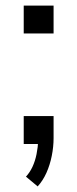

<svg xmlns="http://www.w3.org/2000/svg" viewBox="-20 -516 277 688"><path d="M115 152 73 117Q87 102 96.5 81.5Q106 61 111 36Q116 11 117 -14L127 0H65V-100H172V-21Q172 10 165.5 42.5Q159 75 146.5 103Q134 131 115 152ZM65 -396V-496H172V-396Z"/></svg>

Font: Nunito Sans 7pt Condensed
Style: Regular
Weight: 400
Width: 3
Designer: Vernon Adams
Foundry: Vernon Adams
Version: Version 3.101;gftools[0.9.27]